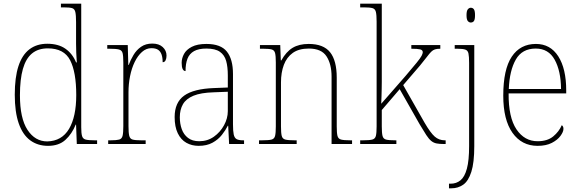

<svg xmlns="http://www.w3.org/2000/svg" viewBox="-20 -780 3137 1040"><path d="M240 10Q184 10 143.5 -20Q103 -50 81.5 -111.5Q60 -173 60 -267Q60 -361 80 -422Q100 -483 139.5 -513Q179 -543 236 -543Q296 -543 334.5 -516Q373 -489 392 -442H396Q394 -469 393 -495Q392 -521 392 -543V-660Q392 -698 388 -715Q384 -732 370.5 -736Q357 -740 327 -740H310V-760H420V-91Q420 -58 424.5 -43Q429 -28 444 -24Q459 -20 492 -20H506V0H396L392 -105H390Q370 -55 334.5 -22.5Q299 10 240 10ZM236 -14Q315 -16 354 -82Q393 -148 393 -265Q393 -389 360 -453.5Q327 -518 239 -518Q187 -518 153.5 -490.5Q120 -463 104 -406.5Q88 -350 88 -264Q88 -139 129 -76.5Q170 -14 236 -14Z M566 0V-20H581Q611 -20 625.5 -24Q640 -28 644 -44.5Q648 -61 648 -97V-441Q648 -477 644 -492.5Q640 -508 624 -512Q608 -516 573 -516H561V-536H672L675 -428H677Q687 -455 703 -482Q719 -509 744 -526.5Q769 -544 805 -544Q841 -544 861.5 -525Q882 -506 882 -479Q882 -464 877 -453.5Q872 -443 861 -443Q861 -468 855 -485Q849 -502 836 -510.5Q823 -519 800 -519Q772 -519 749 -498.5Q726 -478 709.5 -444Q693 -410 684.5 -367.5Q676 -325 676 -280V-97Q676 -61 680 -44.5Q684 -28 698.5 -24Q713 -20 743 -20H769V0Z M1056 10Q1019 10 989.5 -6.5Q960 -23 943 -58Q926 -93 926 -146Q926 -225 977.5 -262Q1029 -299 1139 -303L1214 -306V-371Q1214 -418 1205 -450Q1196 -482 1171 -499.5Q1146 -517 1098 -517Q1056 -517 1031 -503Q1006 -489 995.5 -462Q985 -435 985 -395Q975 -395 969.5 -406Q964 -417 964 -440Q964 -464 976.5 -487.5Q989 -511 1019 -526.5Q1049 -542 1098 -542Q1176 -542 1209 -500.5Q1242 -459 1242 -379V-107Q1242 -70 1246 -51.5Q1250 -33 1261.5 -26.5Q1273 -20 1297 -20H1302V0H1221L1216 -99H1214Q1202 -75 1182 -49.5Q1162 -24 1131 -7Q1100 10 1056 10ZM1059 -15Q1104 -15 1138.5 -39.5Q1173 -64 1193.5 -101.5Q1214 -139 1214 -178V-283L1137 -280Q1068 -278 1028 -261.5Q988 -245 971 -215.5Q954 -186 954 -145Q954 -110 964.5 -80.5Q975 -51 998.5 -33Q1022 -15 1059 -15Z M1383 0V-20H1401Q1436 -20 1451 -24Q1466 -28 1470 -44Q1474 -60 1474 -95V-442Q1474 -477 1470 -492.5Q1466 -508 1452 -512Q1438 -516 1407 -516H1388V-536H1498L1501 -453H1504Q1530 -500 1565 -521Q1600 -542 1652 -542Q1732 -542 1768 -497Q1804 -452 1804 -359V-95Q1804 -60 1808 -44Q1812 -28 1827.5 -24Q1843 -20 1876 -20H1887V0H1776V-365Q1776 -433 1748.5 -475Q1721 -517 1653 -517Q1599 -517 1566 -493.5Q1533 -470 1517.5 -428.5Q1502 -387 1502 -334V-95Q1502 -60 1506 -44Q1510 -28 1525.5 -24Q1541 -20 1575 -20H1587V0Z M1931 0V-20H1947Q1981 -20 1996.5 -24Q2012 -28 2016 -44Q2020 -60 2020 -95V-663Q2020 -699 2016 -715.5Q2012 -732 1997.5 -736Q1983 -740 1953 -740H1931V-760H2048V-374Q2048 -356 2048 -337Q2048 -318 2047.5 -298Q2047 -278 2046.5 -257.5Q2046 -237 2045 -218L2177 -369Q2217 -416 2237 -440.5Q2257 -465 2263.5 -477.5Q2270 -490 2270 -497Q2270 -509 2256 -512.5Q2242 -516 2208 -516V-536H2365V-516Q2347 -516 2336 -512.5Q2325 -509 2315.5 -499.5Q2306 -490 2292.5 -472Q2279 -454 2255 -425L2164 -319L2280 -115Q2312 -60 2335 -40Q2358 -20 2389 -20H2394V0H2383Q2361 0 2345 -3Q2329 -6 2316 -16.5Q2303 -27 2289 -48.5Q2275 -70 2253 -107L2145 -297L2048 -184V-95Q2048 -60 2052 -44Q2056 -28 2071 -24Q2086 -20 2120 -20H2127V0Z M2412 240V215H2421Q2452 215 2474.5 196.5Q2497 178 2509 133.5Q2521 89 2521 12V-439Q2521 -474 2517.5 -490.5Q2514 -507 2500 -511.5Q2486 -516 2458 -516H2443V-536H2549V12Q2549 101 2533 151Q2517 201 2489 220.5Q2461 240 2425 240ZM2530 -658Q2521 -658 2514 -666Q2507 -674 2507 -698Q2507 -721 2514 -729.5Q2521 -738 2530 -738Q2541 -738 2547 -729.5Q2553 -721 2553 -698Q2553 -674 2547 -666Q2541 -658 2530 -658Z M2892 10Q2806 10 2756 -60.5Q2706 -131 2706 -262Q2706 -404 2752 -473Q2798 -542 2883 -542Q2961 -542 3004 -475Q3047 -408 3047 -290V-274H2735Q2734 -144 2777.5 -79.5Q2821 -15 2892 -15Q2945 -15 2976.5 -41Q3008 -67 3023 -102Q3027 -99 3029.5 -94.5Q3032 -90 3032 -82Q3032 -66 3016 -44Q3000 -22 2969 -6Q2938 10 2892 10ZM3019 -298Q3018 -396 2984.5 -456.5Q2951 -517 2882 -517Q2808 -517 2774 -457.5Q2740 -398 2736 -298Z"/></svg>

Font: Noto Serif Khmer SemiCondensed Thin
Style: Regular
Weight: 250
Width: 4
Designer: Danh Hong and the Monotype Design Team
Foundry: Monotype Imaging Inc.
Version: Version 2.004